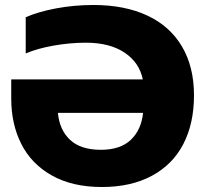

<svg xmlns="http://www.w3.org/2000/svg" viewBox="-20 -734 822 769"><path d="M25 -339V-416H552Q538 -484 478.5 -523.5Q419 -563 324 -563Q261 -563 195.5 -551.5Q130 -540 83 -520V-665Q133 -687 205 -700.5Q277 -714 354 -714Q480 -714 570.5 -671.5Q661 -629 709 -547.5Q757 -466 757 -352Q757 -240 714.5 -157.5Q672 -75 588.5 -30Q505 15 388 15Q270 15 188 -31Q106 -77 65.5 -157Q25 -237 25 -339ZM553 -282H212Q218 -214 260.5 -174Q303 -134 384 -134Q462 -134 504 -174Q546 -214 553 -282Z"/></svg>

Font: Readiness
Style: Bold
Weight: 700
Designer: Katatrad Team
Foundry: CadsonDemak
Version: Version 1.00;January 16, 2020;FontCreator 12.0.0.2550 64-bit